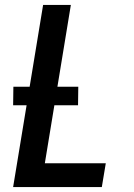

<svg xmlns="http://www.w3.org/2000/svg" viewBox="-20 -755 540 775"><path d="M33 0 154 -735H266L161 -96H407L391 0ZM33 -330 34 -405H296L295 -330Z"/></svg>

Font: Iosevka
Style: Bold Italic
Weight: 700
Italic angle: -9°
Monospace: yes
Designer: Belleve Invis
Foundry: Belleve Invis
Version: Version 32.5.0; ttfautohint (v1.8.4)